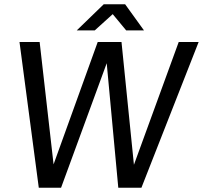

<svg xmlns="http://www.w3.org/2000/svg" viewBox="-20 -876 947 896"><path d="M161 0H265L478 -581L532 0H640L907 -680H814L605 -107L547 -680H436L230 -109L165 -680H71ZM338 -734H422L506 -810L569 -734H652L564 -856H464Z"/></svg>

Font: Ronzino Oblique
Style: Italic
Weight: 400
Italic angle: -8°
Designer: Nunzio Mazzaferro
Foundry: Collletttivo
Version: Version 1.000;Glyphs 3.3 (3337)